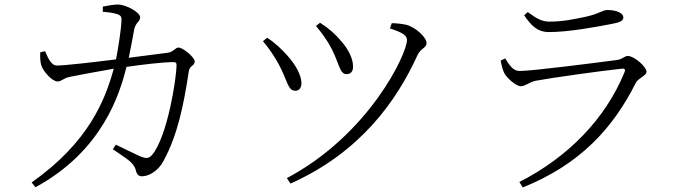

<svg xmlns="http://www.w3.org/2000/svg" viewBox="-20 -781 3040 844"><path d="M476 -125C532 -85 567 -70 577 -33C581 -14 590 -6 604 -6C633 -6 675 -28 699 -74C760 -186 787 -316 810 -468C814 -494 836 -491 836 -511C836 -529 784 -572 765 -572C749 -572 744 -552 716 -549L546 -527C555 -569 564 -620 569 -647C575 -684 596 -684 596 -705C596 -727 535 -760 501 -761C483 -762 452 -756 432 -752V-729C449 -728 477 -725 495 -719C512 -713 515 -707 514 -688C513 -659 501 -575 490 -520C379 -506 264 -493 230 -493C204 -493 190 -529 178 -556L157 -551C156 -532 156 -508 163 -490C170 -469 208 -423 233 -423C252 -423 255 -436 286 -443C313 -449 413 -467 480 -479C442 -340 369 -155 119 21L136 42C431 -118 507 -370 536 -487C598 -496 693 -508 744 -508C752 -508 756 -504 756 -497C756 -433 715 -181 650 -102C635 -84 625 -83 598 -93C579 -101 528 -127 489 -145Z M1369 -667C1398 -632 1420 -601 1438 -566C1470 -505 1473 -455 1503 -455C1521 -455 1532 -466 1532 -488C1532 -524 1511 -565 1480 -600C1454 -631 1425 -657 1387 -681ZM1257 26C1565 -112 1723 -337 1815 -538C1829 -570 1855 -569 1855 -592C1855 -617 1806 -662 1766 -672C1744 -677 1719 -679 1702 -679L1694 -656C1753 -637 1769 -624 1769 -605C1769 -545 1604 -191 1241 2ZM1136 -600C1161 -570 1185 -536 1206 -497C1244 -426 1245 -382 1278 -382C1297 -382 1306 -398 1305 -418C1304 -448 1284 -491 1243 -537C1220 -563 1187 -595 1154 -615Z M2181 -515C2184 -495 2189 -476 2196 -461C2207 -438 2249 -402 2269 -402C2290 -402 2304 -419 2335 -426C2404 -439 2626 -470 2713 -479C2727 -481 2730 -475 2725 -463C2642 -260 2479 -91 2263 19L2278 43C2529 -58 2674 -216 2775 -417C2786 -438 2822 -448 2822 -466C2822 -487 2768 -535 2740 -535C2724 -535 2717 -520 2690 -517C2622 -508 2322 -469 2264 -469C2236 -469 2220 -493 2201 -524ZM2675 -677C2707 -683 2720 -691 2720 -704C2720 -725 2687 -737 2650 -737C2627 -737 2615 -720 2553 -707C2501 -696 2453 -686 2394 -686C2362 -686 2338 -700 2300 -728L2284 -714C2317 -665 2345 -640 2392 -640C2482 -640 2603 -663 2675 -677Z"/></svg>

Font: Noto Serif KR Light
Style: Regular
Weight: 300
Designer: Ryoko NISHIZUKA 西塚涼子 (kana & ideographs); Frank Grießhammer (Latin, Greek & Cyrillic); Wenlong ZHANG 张文龙 (bopomofo); San
Foundry: Adobe
Version: Version 2.001;hotconv 1.1.0;makeotfexe 2.6.0